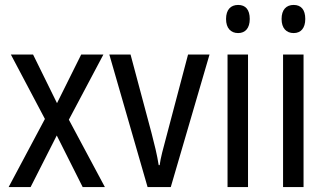

<svg xmlns="http://www.w3.org/2000/svg" viewBox="-20 -758 1321 778"><path d="M162 -276 15 0H104L210 -209L315 0H405L259 -273L399 -537H309L211 -340L114 -537H24Z M578 0H672L829 -537H742L654 -204C642 -160 630 -115 627 -89H623C617 -129 605 -177 594 -219L509 -537H423Z M945 -738C915 -738 896 -719 896 -681C896 -644 915 -624 945 -624C974 -624 992 -644 992 -681C992 -719 975 -738 945 -738ZM985 -537H902V0H985Z M1170 -738C1140 -738 1121 -719 1121 -681C1121 -644 1140 -624 1170 -624C1199 -624 1217 -644 1217 -681C1217 -719 1200 -738 1170 -738ZM1210 -537H1127V0H1210Z"/></svg>

Font: Noto Sans Khmer Condensed
Style: Regular
Weight: 400
Width: 3
Designer: Danh Hong and the Monotype Design Team
Foundry: Monotype Imaging Inc.
Version: Version 2.004